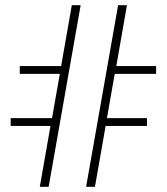

<svg xmlns="http://www.w3.org/2000/svg" viewBox="-20 -718 640 738"><path d="M174 -234H21V-264H180L210 -434H56V-464H215L256 -698H290L167 0H133ZM434 -698H468L427 -464H580V-434H421L391 -264H545V-234H386L345 0H311Z"/></svg>

Font: IBM Plex Mono ExtraLight
Style: Regular
Weight: 200
Monospace: yes
Designer: Mike Abbink, Paul van der Laan, Pieter van Rosmalen
Foundry: Bold Monday
Version: Version 2.3